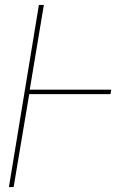

<svg xmlns="http://www.w3.org/2000/svg" viewBox="-20 -755 540 775"><path d="M16 0 137 -735H157L100 -393H429L426 -375H98L35 0Z"/></svg>

Font: Iosevka SS04 Thin Oblique
Style: Regular
Weight: 100
Italic angle: -9°
Monospace: yes
Designer: Belleve Invis
Foundry: Belleve Invis
Version: Version 19.0.0; ttfautohint (v1.8.4)